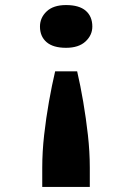

<svg xmlns="http://www.w3.org/2000/svg" viewBox="-20 -561 526 759"><path d="M285 -279Q298 -223 309 -158.5Q320 -94 327.5 -27.5Q335 39 335 102V178H147V102Q147 39 154.5 -27.5Q162 -94 173.5 -159Q185 -224 198 -279ZM241 -541Q293 -541 319 -518.5Q345 -496 345 -456Q345 -422 318 -397Q291 -372 241 -372Q190 -372 164 -394.5Q138 -417 138 -456Q138 -491 164.5 -516Q191 -541 241 -541Z"/></svg>

Font: Lexend Mega SemiBold
Style: Regular
Weight: 600
Designer: Bonnie Shaver-Troup, Thomas Jockin
Foundry: Lexend
Version: Version 1.007